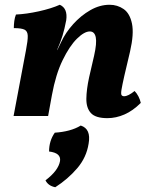

<svg xmlns="http://www.w3.org/2000/svg" viewBox="-20 -487 636 806"><path d="M37 0 89 -276Q97 -317 96.5 -336.5Q96 -356 83 -362.5Q70 -369 38 -369Q38 -383 40 -398.5Q42 -414 47 -426Q91 -428 143 -439.5Q195 -451 231 -467Q265 -452 258 -402Q251 -365 242.5 -337.5Q234 -310 220 -278V-276L237 -311Q255 -350 287.5 -386Q320 -422 359.5 -444.5Q399 -467 440 -467Q473 -467 499 -449Q525 -431 534 -388Q543 -345 526 -271L502 -169Q493 -129 490 -110.5Q487 -92 490.5 -87.5Q494 -83 501 -83Q518 -83 545 -105Q554 -96 561 -82.5Q568 -69 571 -55Q538 -22 502.5 -6.5Q467 9 431 9Q381 9 361.5 -12.5Q342 -34 342.5 -72.5Q343 -111 354 -162L375 -253Q387 -306 382 -330.5Q377 -355 357 -355Q334 -355 303 -324.5Q272 -294 243 -234.5Q214 -175 198 -88L182 0ZM212 299Q182 293 171 270Q225 229 232 189Q237 155 186 149Q186 104 210 70Q242 68 270 60.5Q298 53 319 40Q363 54 352 116Q343 174 304 219.5Q265 265 212 299Z"/></svg>

Font: Vollkorn
Style: Bold Italic
Weight: 700
Italic angle: -11°
Designer: Friedrich Althausen
Foundry: Friedrich Althausen
Version: Version 5.000; ttfautohint (v1.8.3)